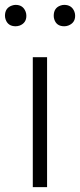

<svg xmlns="http://www.w3.org/2000/svg" viewBox="-35 -768 328 788"><path d="M99.6 0V-533.2H158.2V0ZM29.3 -660.2Q-2 -660.2 -11.7 -687.5Q-14.6 -695.3 -14.6 -703.1Q-14.6 -735.4 13.7 -745.1Q21.5 -748 29.3 -748Q59.6 -748 70.3 -719.7Q73.2 -711.9 73.2 -703.1Q73.2 -673.8 45.9 -663.1Q37.1 -660.2 29.3 -660.2ZM228.5 -660.2Q196.3 -660.2 187.5 -689.5Q185.5 -696.3 185.5 -703.1Q185.5 -735.4 212.9 -745.1Q220.7 -748 228.5 -748Q259.8 -748 270.5 -719.7Q273.4 -711.9 273.4 -703.1Q273.4 -673.8 245.1 -663.1Q237.3 -660.2 228.5 -660.2Z"/></svg>

Font: Taipei Sans TC Beta Light
Style: Regular
Weight: 300
Designer: JT Foundry
Foundry: JT Foundry
Version: Version 1.000